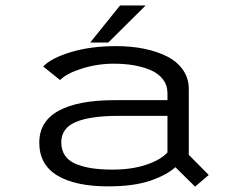

<svg xmlns="http://www.w3.org/2000/svg" viewBox="-20 -684 890 716"><path d="M316.5 -525.5 427.5 -663.5H523L384 -525.5ZM413.5 -512Q468.5 -512 516.2 -502.5Q564 -493 602 -474Q640 -455 662 -423.8Q684 -392.5 684 -352V-106.5L758.5 -31.5L707.5 12L634 -60.5Q602.5 -31.5 540.5 -10.2Q478.5 11 383.5 11Q261 11 193.8 -29.5Q126.5 -70 126.5 -152Q126.5 -231.5 198.8 -271Q271 -310.5 408 -310.5H604.5V-336.5Q604.5 -366 587.5 -388.2Q570.5 -410.5 541.2 -422.8Q512 -435 477.8 -440.8Q443.5 -446.5 404.5 -446.5Q343 -446.5 285.2 -428.2Q227.5 -410 204 -385.5L141 -436Q171 -467.5 244.8 -489.8Q318.5 -512 413.5 -512ZM400 -51.5Q471 -51.5 525 -69.5Q579 -87.5 604.5 -115.5V-252H424.5Q316.5 -252 262.5 -229Q208.5 -206 208.5 -153Q208.5 -124 222.5 -103.8Q236.5 -83.5 263.2 -72.5Q290 -61.5 323.2 -56.5Q356.5 -51.5 400 -51.5Z"/></svg>

Font: League Mono Wide Light
Style: Regular
Weight: 300
Width: 8
Designer: Tyler Finck
Foundry: The League of Moveable Type / Tyler Finck
Version: Version 2.210